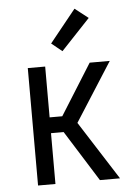

<svg xmlns="http://www.w3.org/2000/svg" viewBox="-54 -805 608 847"><g transform="rotate(-5 250.0 -381.5)"><path d="M354 0 213 -225H157V0H80V-520H157V-295H213L354 -520H443L277 -260L443 0ZM239 -581 192 -619 308 -763 367 -717Z"/></g></svg>

Font: Moesevka
Style: Regular
Weight: 400
Monospace: yes
Designer: Belleve Invis
Foundry: Belleve Invis
Version: Version 32.5.0; ttfautohint (v1.8.4)